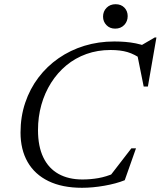

<svg xmlns="http://www.w3.org/2000/svg" viewBox="-20 -882 763 912"><path d="M523.5 -59.5 497.5 -39.5 604 -177.5H626L572.5 -26Q531.5 -9.5 475.8 0.2Q420 10 369.5 10Q275.5 10 210.2 -21.8Q145 -53.5 111.2 -112.5Q77.5 -171.5 77.5 -252.5Q77.5 -328 99.8 -394Q122 -460 162.5 -513.5Q203 -567 258.5 -605.5Q314 -644 381 -664.5Q448 -685 523 -685Q549 -685 574.5 -683Q600 -681 625 -676Q650 -671 674.5 -662H643L715 -704H723L682.5 -471H662.5L632 -622.5L656 -598.5Q619.5 -624.5 585.8 -634.5Q552 -644.5 505 -644.5Q443.5 -644.5 390.5 -625.5Q337.5 -606.5 295.2 -571.5Q253 -536.5 222.8 -488.8Q192.5 -441 176.5 -384Q160.5 -327 160.5 -264Q160.5 -186.5 185.8 -134.2Q211 -82 258.2 -55.8Q305.5 -29.5 371.5 -29.5Q410 -29.5 447.2 -36Q484.5 -42.5 523.5 -59.5ZM527 -746Q501.5 -746 485.5 -762.8Q469.5 -779.5 469.5 -803Q469.5 -828 486.2 -845Q503 -862 529 -862Q555 -862 570.8 -845.8Q586.5 -829.5 586.5 -805.5Q586.5 -780.5 570 -763.2Q553.5 -746 527 -746Z"/></svg>

Font: Newsreader 24pt
Style: Italic
Weight: 400
Italic angle: -17°
Designer: Hugues Gentile
Foundry: Production Type
Version: Version 1.003